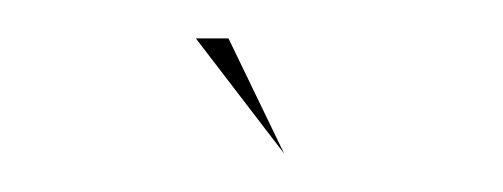

<svg xmlns="http://www.w3.org/2000/svg" viewBox="-20 -772 262 100"><path d="M82 -752 128 -692 99 -752Z"/></svg>

Font: Charger Static
Style: Regular
Weight: 1000
Designer: Jasper
Foundry: KineticPlasma Fonts/Cannot Into Space Fonts
Version: Version 1.1